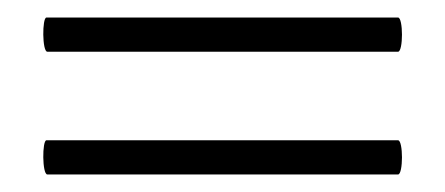

<svg xmlns="http://www.w3.org/2000/svg" viewBox="-20 -299 508 219"><path d="M34 -100H434C440 -100 440 -139 434 -139H33C28 -139 28 -100 34 -100ZM34 -240H434C440 -240 440 -279 434 -279H33C28 -279 28 -240 34 -240Z"/></svg>

Font: Cormorant Garamond
Style: Regular
Weight: 400
Designer: Christian Thalmann (Catharsis Fonts)
Foundry: Catharsis Fonts
Version: Version 4.002;Glyphs 3.4 (3410)